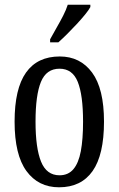

<svg xmlns="http://www.w3.org/2000/svg" viewBox="-20 -786 504 816"><path d="M231 10Q143 10 92.5 -59Q42 -128 42 -269Q42 -409 90.5 -477.5Q139 -546 234 -546Q321 -546 371.5 -477.5Q422 -409 422 -269Q422 -128 373.5 -59Q325 10 231 10ZM233 -41Q270 -41 292 -67Q314 -93 323.5 -143.5Q333 -194 333 -269Q333 -382 310.5 -438Q288 -494 233 -494Q177 -494 154 -438Q131 -382 131 -269Q131 -157 154.5 -99Q178 -41 233 -41ZM193 -619Q207 -645 221.5 -670Q236 -695 248.5 -719.5Q261 -744 268 -766H364V-756Q357 -743 341.5 -724Q326 -705 306.5 -684Q287 -663 266.5 -642.5Q246 -622 228 -606H193Z"/></svg>

Font: Noto Serif ExtraCondensed
Style: Regular
Weight: 400
Width: 2
Designer: Monotype Design Team
Foundry: Monotype Imaging Inc.
Version: Version 2.013